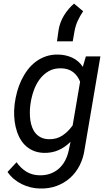

<svg xmlns="http://www.w3.org/2000/svg" viewBox="-20 -843 627 1071"><path d="M62 -265.1Q66.4 -297.9 75.4 -331.3Q84.5 -364.7 99.1 -395.5Q113.8 -426.3 133.5 -452.6Q153.3 -479 179.2 -498.5Q205.1 -518.1 236.6 -528.8Q268.1 -539.6 306.2 -538.6Q347.7 -537.6 383.1 -521.2Q418.5 -504.9 441.9 -470.2L459 -528.3H540L452.1 -11.2Q445.3 38.1 424.6 79.1Q403.8 120.1 371.3 149.2Q338.9 178.2 296.1 194.1Q253.4 210 202.1 208.5Q175.8 208 149.9 201.7Q124 195.3 100.6 183.6Q77.1 171.9 57.1 155Q37.1 138.2 22 116.2L72.3 62Q95.2 94.7 126.7 114.3Q158.2 133.8 199.2 134.8Q232.9 135.7 260.5 125.7Q288.1 115.7 308.8 97.2Q329.6 78.6 343.5 52.2Q357.4 25.9 363.8 -5.9L373.5 -52.2Q342.8 -21.5 306.2 -5.4Q269.5 10.7 225.1 9.8Q190.4 8.8 163.8 -3.2Q137.2 -15.1 117.9 -34.9Q98.6 -54.7 86.2 -80.8Q73.7 -106.9 67.1 -136Q60.5 -165 59.1 -195.6Q57.6 -226.1 61 -254.9ZM148.9 -254.9Q146.5 -235.4 146.5 -213.9Q146.5 -192.4 149.4 -171.9Q152.3 -151.4 159.4 -132.6Q166.5 -113.8 178.7 -99.4Q190.9 -85 208.7 -76.2Q226.6 -67.4 252 -66.4Q295.9 -65.4 328.4 -87.2Q360.8 -108.9 385.3 -143.6L426.8 -387.2Q413.1 -421.9 387 -441.4Q360.8 -460.9 322.8 -461.9Q281.7 -463.4 251.5 -445.8Q221.2 -428.2 200.4 -399.7Q179.7 -371.1 167.5 -335.7Q155.3 -300.3 150.4 -265.1ZM306.6 -674.3Q313.5 -718.3 336.7 -756.3Q359.9 -794.4 393.1 -822.8L443.8 -780.3Q426.3 -754.4 414.1 -728Q401.9 -701.7 396 -670.9L385.7 -612.3H297.9Z"/></svg>

Font: Roboto Mono
Style: Italic
Weight: 400
Designer: Google
Version: Version 2.000985; 2015; ttfautohint (v1.3)